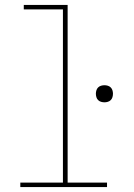

<svg xmlns="http://www.w3.org/2000/svg" viewBox="-20 -755 540 775"><path d="M62 0V-18H234V-717H76V-735H253V-18H412V0ZM402 -342Q395 -342 388 -344Q381 -346 376 -351Q371 -356 369 -363Q367 -370 367 -377Q367 -383 369 -390Q371 -397 376 -402Q381 -407 388 -409Q395 -411 402 -411Q408 -411 415 -409Q422 -407 427 -402Q432 -397 434 -390Q436 -383 436 -377Q436 -370 434 -363Q432 -356 427 -351Q422 -346 415 -344Q408 -342 402 -342Z"/></svg>

Font: Iosevka SS18 Thin
Style: Regular
Weight: 100
Monospace: yes
Designer: Belleve Invis
Foundry: Belleve Invis
Version: Version 25.1.1; ttfautohint (v1.8.4)